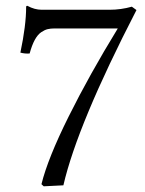

<svg xmlns="http://www.w3.org/2000/svg" viewBox="-20 -634 505 667"><path d="M124 5.9Q146 -83.5 218.3 -228.8Q290.5 -374 389.2 -535.2H169.9Q155.8 -535.2 145.5 -532.7Q135.3 -530.3 123 -522Q110.8 -513.7 100.8 -495.4Q90.8 -477.1 83 -448.2Q67.4 -446.8 50.8 -451.2Q70.8 -545.9 70.8 -609.9Q70.8 -613.8 75.2 -613.8Q100.1 -600.1 125 -600.1H360.8Q400.4 -600.1 438 -610.8L454.1 -599.1Q249 -201.7 200.2 9.8L131.8 13.2Z"/></svg>

Font: Common Serif
Style: Regular
Weight: 400
Designer: Philipp H. Poll, Khaled Hosny
Foundry: Stefan Peev, Context Ltd.
Version: Version 1.026